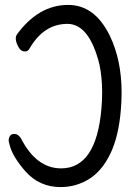

<svg xmlns="http://www.w3.org/2000/svg" viewBox="-20 -738 540 780"><path d="M226 22Q141 22 84 -41Q35 -97 21 -142Q15 -163 15 -169Q18 -194 38 -194Q54 -194 65 -176Q128 -54 228 -54Q371 -54 392 -296Q395 -330 395 -363Q395 -423 384 -476Q343 -641 254 -641Q158 -641 100 -541Q94 -529 81 -529Q64 -529 54 -548.5Q44 -568 44 -582Q44 -591 48 -597Q136 -718 257 -718Q365 -718 426 -593Q474 -494 474 -362Q474 -328 471 -292Q462 -183 428 -113Q394 -43 341.5 -10.5Q289 22 226 22Z"/></svg>

Font: LXGW WenKai Mono TC
Style: Bold
Weight: 700
Designer: LXGW / Fontworks Inc.
Foundry: LXGW / Fontworks Inc.
Version: Version 1.330